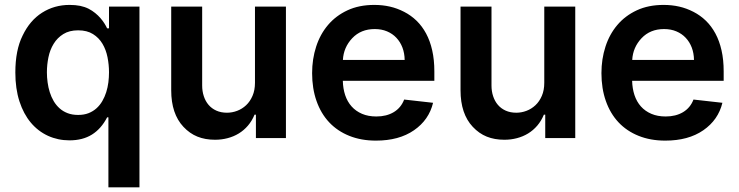

<svg xmlns="http://www.w3.org/2000/svg" viewBox="-20 -573 3067 797"><path d="M43.7 -272Q43.7 -365.1 73.9 -425.4Q104 -488.3 154.8 -520.4Q205.6 -552.6 268.8 -552.6Q293.3 -552.6 312.7 -548.7Q332 -544.7 348 -536.6Q362.9 -528.8 375.2 -518.8Q387.4 -508.9 396.8 -498Q406.2 -487.2 413.2 -476.2Q420.1 -465.2 424.7 -455.3H432.5V-545.5H558.9V204.5H430V-85.9H424.7Q400.2 -38.4 361.7 -14.4Q323.2 9.6 268.5 9.6Q220.5 9.6 179.3 -9.2Q138.1 -28.1 108 -63.9Q77.8 -99.8 60.7 -152.3Q43.7 -204.9 43.7 -272ZM304.3 -95.9Q328.8 -95.9 347.7 -103.3Q366.5 -110.8 380.7 -123.6Q394.9 -136.4 404.8 -153.6Q414.8 -170.8 421 -190.5Q427.2 -210.2 429.9 -231.4Q432.5 -252.5 432.5 -272.7Q432.5 -304.3 426.3 -335.4Q420.1 -366.5 405.4 -391.3Q390.6 -416.2 365.9 -431.6Q341.3 -447.1 304.3 -447.1Q267.8 -447.1 242.9 -431.6Q218 -416.2 202.8 -391.3Q187.5 -366.5 181.1 -335.4Q174.7 -304.3 174.7 -272.7Q174.7 -252.1 177.6 -231Q180.4 -209.9 186.6 -190.2Q192.8 -170.5 202.9 -153.2Q213.1 -136 227.5 -123.2Q241.8 -110.4 260.8 -103.2Q279.8 -95.9 304.3 -95.9Z M690.7 -198.2V-545.5H819.2V-218Q819.2 -194.2 826 -173.7Q832.7 -153.1 845.7 -137.8Q858.7 -122.5 878 -113.8Q897.4 -105.1 922.2 -105.1Q943.5 -105.1 964.3 -112.9Q985.1 -120.7 1001.6 -136.2Q1018.1 -151.6 1028.2 -175.1Q1038.4 -198.5 1038.4 -229.4V-545.5H1166.9V0H1042.3V-96.9H1036.6Q1025.9 -71 1009.2 -51.5Q992.5 -32 971.2 -19Q949.9 -6 924.9 0.5Q899.9 7.1 872.5 7.1Q831.7 7.1 799.5 -5.9Q767.4 -18.8 741.5 -46.5Q690.7 -100.5 690.7 -198.2Z M1275.6 -269.5Q1275.6 -327.8 1292.3 -379.3Q1308.9 -430.8 1341.6 -469.3Q1374.3 -507.8 1422.4 -530.2Q1470.5 -552.6 1533.7 -552.6Q1568.2 -552.6 1598.5 -545.6Q1628.9 -538.7 1657.7 -523.8Q1686.1 -509.2 1709.2 -486.9Q1732.2 -464.5 1748.8 -433.8Q1765.3 -403.1 1774.1 -364Q1783 -324.9 1783 -277V-237.6H1403.1Q1403.8 -205.3 1412.8 -178.1Q1421.9 -150.9 1439.5 -131.2Q1457 -111.5 1482.8 -100.5Q1508.5 -89.5 1542.3 -89.5Q1584.2 -89.5 1614.3 -107.4Q1644.5 -125.4 1657.7 -159.8L1777.7 -146.3Q1760.7 -75.3 1698.5 -32.3Q1636.4 10.7 1540.5 10.7Q1479 10.7 1429.9 -9.1Q1380.7 -28.8 1346.4 -65.3Q1312.1 -101.9 1293.9 -153.8Q1275.6 -205.6 1275.6 -269.5ZM1403.4 -324.2H1659.8Q1659.4 -351.9 1650.6 -375.4Q1641.7 -398.8 1625.5 -416Q1609.4 -433.2 1586.6 -442.8Q1563.9 -452.4 1535.5 -452.4Q1478 -452.4 1442.1 -414.4Q1406.2 -376.4 1403.4 -324.2Z M1891.7 -198.2V-545.5H2020.2V-218Q2020.2 -194.2 2027 -173.7Q2033.7 -153.1 2046.7 -137.8Q2059.7 -122.5 2079 -113.8Q2098.4 -105.1 2123.2 -105.1Q2144.5 -105.1 2165.3 -112.9Q2186.1 -120.7 2202.6 -136.2Q2219.1 -151.6 2229.2 -175.1Q2239.3 -198.5 2239.3 -229.4V-545.5H2367.9V0H2243.3V-96.9H2237.6Q2226.9 -71 2210.2 -51.5Q2193.5 -32 2172.2 -19Q2150.9 -6 2125.9 0.5Q2100.9 7.1 2073.5 7.1Q2032.7 7.1 2000.5 -5.9Q1968.4 -18.8 1942.5 -46.5Q1891.7 -100.5 1891.7 -198.2Z M2476.6 -269.5Q2476.6 -327.8 2493.3 -379.3Q2509.9 -430.8 2542.6 -469.3Q2575.3 -507.8 2623.4 -530.2Q2671.5 -552.6 2734.7 -552.6Q2769.2 -552.6 2799.5 -545.6Q2829.9 -538.7 2858.7 -523.8Q2887.1 -509.2 2910.2 -486.9Q2933.2 -464.5 2949.8 -433.8Q2966.3 -403.1 2975.1 -364Q2984 -324.9 2984 -277V-237.6H2604Q2604.8 -205.3 2613.8 -178.1Q2622.9 -150.9 2640.4 -131.2Q2658 -111.5 2683.8 -100.5Q2709.5 -89.5 2743.3 -89.5Q2785.2 -89.5 2815.3 -107.4Q2845.5 -125.4 2858.7 -159.8L2978.7 -146.3Q2961.6 -75.3 2899.5 -32.3Q2837.4 10.7 2741.5 10.7Q2680 10.7 2630.9 -9.1Q2581.7 -28.8 2547.4 -65.3Q2513.1 -101.9 2494.9 -153.8Q2476.6 -205.6 2476.6 -269.5ZM2604.4 -324.2H2860.8Q2860.4 -351.9 2851.6 -375.4Q2842.7 -398.8 2826.5 -416Q2810.4 -433.2 2787.6 -442.8Q2764.9 -452.4 2736.5 -452.4Q2679 -452.4 2643.1 -414.4Q2607.2 -376.4 2604.4 -324.2Z"/></svg>

Font: Inter P Semi Bold
Style: Regular
Weight: 600
Designer: Rasmus Andersson
Foundry: rsms
Version: Version 3.018;git-588b23468